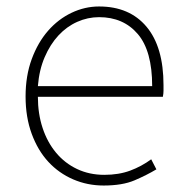

<svg xmlns="http://www.w3.org/2000/svg" viewBox="-20 -560 567 593"><path d="M300 13Q358 13 395.5 -3Q433 -19 463 -37L447 -68Q417 -46 382 -33Q347 -20 302 -20Q256 -20 218 -38Q180 -56 153 -88.5Q126 -121 111.5 -165Q97 -209 97 -261H483Q485 -271 485 -280V-297Q485 -415 432.5 -477.5Q380 -540 286 -540Q242 -540 201 -520.5Q160 -501 128.5 -465Q97 -429 78 -377.5Q59 -326 59 -262Q59 -198 78 -146.5Q97 -95 129.5 -60Q162 -25 206 -6Q250 13 300 13ZM450 -294H97Q101 -344 118 -383.5Q135 -423 160.5 -450.5Q186 -478 218.5 -492.5Q251 -507 286 -507Q361 -507 405.5 -455Q450 -403 450 -294Z"/></svg>

Font: Spoqa Han Sans Neo Thin
Style: Regular
Weight: 100
Designer: [Spoqa Han Sans Neo] Dong-huui Kim  Younghwa Kang  Yujin Lee  [Noto Sans] Ryoko NISHIZUKA  (kana & ideographs); Paul D. 
Foundry: Spoqa (http://www.spoqa-han-sans.com)
Version: Version 1.100;hotconv 1.0.109;makeotfexe 2.5.65596